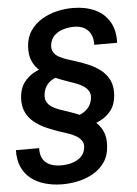

<svg xmlns="http://www.w3.org/2000/svg" viewBox="-75 -768 744 1042"><g transform="rotate(-5 297.0 -247.0)"><path d="M286.6 -63 292 -129.4Q320.8 -130.4 347.7 -140.1Q374.5 -149.9 393.1 -170.2Q411.6 -190.4 417 -221.7Q420.9 -246.6 410.2 -264.2Q399.4 -281.7 379.9 -293.5Q360.4 -305.2 338.1 -313.2Q315.9 -321.3 296.9 -327.6Q258.3 -340.8 222.2 -356.9Q186 -373 157.5 -396.2Q128.9 -419.4 113.8 -452.6Q98.6 -485.8 101.6 -533.2Q105 -584 129.9 -619.9Q154.8 -655.8 193.4 -678.5Q231.9 -701.2 277.3 -711.4Q322.8 -721.7 367.2 -720.7Q433.1 -719.7 483.2 -696Q533.2 -672.4 560.3 -626.2Q587.4 -580.1 585 -511.7H460Q461.4 -543.9 450.4 -567.6Q439.5 -591.3 417 -604.7Q394.5 -618.2 361.3 -618.7Q333 -619.1 304.2 -611.3Q275.4 -603.5 254.2 -585Q232.9 -566.4 227.5 -534.7Q223.6 -508.8 233.9 -491.9Q244.1 -475.1 263.2 -464.6Q282.2 -454.1 304.4 -447Q326.7 -439.9 345.7 -433.6Q384.3 -421.9 420.9 -406.2Q457.5 -390.6 486.6 -367.7Q515.6 -344.7 531.5 -311.8Q547.4 -278.8 544.4 -231.9Q541 -181.2 516.6 -148.7Q492.2 -116.2 454.1 -97.7Q416 -79.1 372.1 -71.3Q328.1 -63.5 286.6 -63ZM289.6 -428.7 284.2 -360.8Q255.4 -359.9 230.7 -349.9Q206.1 -339.8 189.7 -320.1Q173.3 -300.3 168.5 -270Q164.6 -243.7 174.3 -225.8Q184.1 -208 202.4 -196.8Q220.7 -185.5 242.9 -177.7Q265.1 -169.9 285.6 -163.6Q324.7 -150.4 361.3 -134.5Q397.9 -118.7 426.3 -95.7Q454.6 -72.8 470 -39.3Q485.4 -5.9 481.9 41.5Q479 93.3 454.3 128.9Q429.7 164.6 391.8 186.5Q354 208.5 308.6 218.3Q263.2 228 218.3 227.5Q168.9 226.6 126.2 214.1Q83.5 201.7 51.8 176.5Q20 151.4 2.7 112.8Q-14.6 74.2 -13.2 21H113.3Q112.3 47.9 119.6 67.4Q127 86.9 141.6 99.4Q156.2 111.8 177.2 118.2Q198.2 124.5 223.6 124.5Q251.5 125 280.3 117.4Q309.1 109.9 330.3 91.8Q351.6 73.7 356.4 43Q360.8 18.6 349.6 2Q338.4 -14.6 318.6 -25.9Q298.8 -37.1 276.6 -44.4Q254.4 -51.8 236.8 -57.6Q199.2 -69.8 162.8 -85.7Q126.5 -101.6 97.7 -124.5Q68.8 -147.5 52.7 -180.4Q36.6 -213.4 39.6 -259.8Q42.5 -308.6 66.2 -341.1Q89.8 -373.5 126.5 -392.6Q163.1 -411.6 205.8 -419.7Q248.5 -427.7 289.6 -428.7Z"/></g></svg>

Font: Roboto SemiBold
Style: Italic
Weight: 600
Designer: Christian Robertson
Foundry: Google
Version: Version 3.009; 2024